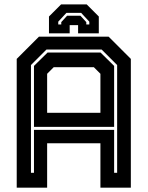

<svg xmlns="http://www.w3.org/2000/svg" viewBox="-20 -870 684 890"><path d="M57.5 0V-597L160.5 -700H483.5L586.5 -597V0H445.5V-206H198.5V0ZM123.5 -69H137.5V-268H509V-69H523V-568.5L451 -640.5H195.5L123.5 -568.5ZM198.5 -347H445.5V-528L415 -558.5H229L198.5 -528ZM137.5 -282V-564.5L200.5 -626.5H446L509 -564.5V-282ZM382 -849.5 438 -793.5V-715.5H342V-753.5H303V-715.5H207V-793.5L263 -849.5ZM356 -810.5H288L250 -769.5V-756.5H264V-767.5L291 -797H353L380 -767.5V-756.5H394V-769.5Z"/></svg>

Font: Tourney
Style: Bold
Weight: 700
Designer: Tyler Finck
Foundry: Etcetera Type Co
Version: Version 1.015